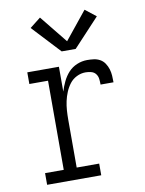

<svg xmlns="http://www.w3.org/2000/svg" viewBox="-86 -831 672 891"><g transform="rotate(-10 250.0 -385.0)"><path d="M63 0V-55H151V-475H63V-530H212V-413Q219 -436 230 -459Q241 -482 257.5 -500Q274 -518 297.5 -528Q321 -538 346 -538Q362 -538 377.5 -536Q393 -534 406.5 -526.5Q420 -519 429 -505.5Q438 -492 442.5 -477Q447 -462 448 -446.5Q449 -431 449 -415H388Q388 -428 386.5 -441.5Q385 -455 377 -465.5Q369 -476 355.5 -479.5Q342 -483 329 -483Q307 -483 287 -473Q267 -463 254 -446Q241 -429 232.5 -408.5Q224 -388 219.5 -367Q215 -346 213.5 -324.5Q212 -303 212 -281V-55H318V0ZM237 -598 114 -730 165 -770 270 -640 375 -770 426 -730 303 -598Z"/></g></svg>

Font: Iosevka Slab Light
Style: Regular
Weight: 300
Monospace: yes
Designer: Belleve Invis
Foundry: Belleve Invis
Version: Version 11.1.0; ttfautohint (v1.8.3)